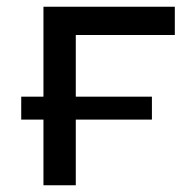

<svg xmlns="http://www.w3.org/2000/svg" viewBox="-20 -550 556 570"><path d="M43 -195V-263H431V-195ZM109 0V-530H499V-446H182L205 -468V0Z"/></svg>

Font: MOST Montserrat Medium
Style: Regular
Weight: 500
Designer: Julieta Ulanovsky
Foundry: Julieta Ulanovsky
Version: Version 8.000;March 11, 2024;FontCreator 15.0.0.2926 64-bit